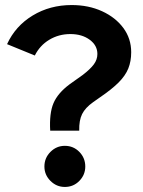

<svg xmlns="http://www.w3.org/2000/svg" viewBox="-20 -731 566 761"><path d="M179 -213Q175 -282 192 -322Q209 -362 256 -397L308 -434Q338 -457 352 -476Q366 -495 366 -517Q366 -551 335.5 -573.5Q305 -596 259 -596Q213 -596 175.5 -573.5Q138 -551 118 -511L8 -556Q41 -628 109.5 -669.5Q178 -711 264 -711Q331 -711 384.5 -686.5Q438 -662 469 -620Q500 -578 500 -524Q500 -488 488.5 -459.5Q477 -431 450 -404Q423 -377 376 -345L349 -326Q318 -304 305.5 -279Q293 -254 294 -213ZM237 10Q204 10 180 -14Q156 -38 156 -71Q156 -105 180 -129Q204 -153 237 -153Q271 -153 294.5 -129Q318 -105 318 -71Q318 -38 294.5 -14Q271 10 237 10Z"/></svg>

Font: Red Hat Display
Style: Bold
Weight: 700
Designer: Pentagram, MCKL
Foundry: Pentagram, MCKL
Version: Version 1.023; ttfautohint (v1.8.3)